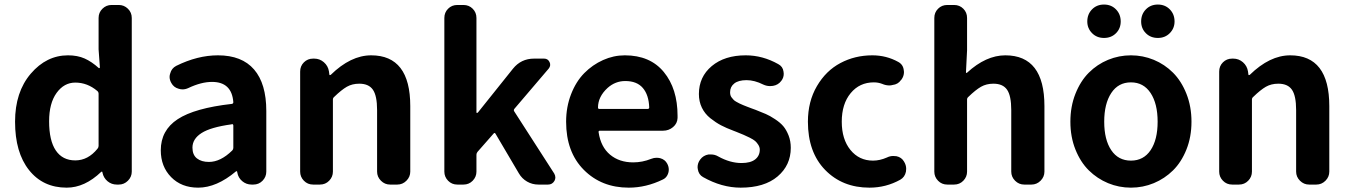

<svg xmlns="http://www.w3.org/2000/svg" viewBox="-20 -820 5998 853"><path d="M276.4 13.7Q170.9 13.7 108.9 -64.5Q46.9 -142.6 46.9 -279.3Q46.9 -411.1 116.7 -492.7Q186.5 -574.2 282.2 -574.2Q324.2 -574.2 356 -560.1Q387.7 -545.9 418.9 -517.6Q419.9 -516.6 421.9 -517.6Q423.8 -518.6 423.8 -520.5L418 -600.6V-740.2Q418 -764.6 435.1 -781.2Q452.1 -797.9 475.6 -797.9H507.8Q531.2 -797.9 548.3 -781.2Q565.4 -764.6 565.4 -740.2V-57.6Q565.4 -34.2 548.3 -17.1Q531.2 0 507.8 0H499Q475.6 0 458 -14.6Q440.4 -29.3 435.5 -51.8L434.6 -56.6Q433.6 -57.6 432.1 -57.6Q430.7 -57.6 429.7 -56.6Q356.4 13.7 276.4 13.7ZM314.5 -107.4Q371.1 -107.4 413.1 -159.2Q418 -165 418 -171.9V-403.3Q418 -411.1 412.1 -416Q368.2 -453.1 314.5 -453.1Q264.6 -453.1 231.4 -407.2Q198.2 -361.3 198.2 -281.2Q198.2 -195.3 228 -151.4Q257.8 -107.4 314.5 -107.4Z M860.4 13.7Q786.1 13.7 740.2 -33.2Q694.3 -80.1 694.3 -152.3Q694.3 -241.2 769.5 -290.5Q844.7 -339.8 1009.8 -358.4Q1016.6 -359.4 1016.6 -366.2Q1009.8 -456.1 921.9 -456.1Q874 -456.1 816.4 -428.7Q803.7 -422.9 791 -422.9Q782.2 -422.9 773.4 -425.8Q752 -431.6 741.2 -451.2Q733.4 -464.8 733.4 -478.5Q733.4 -486.3 736.3 -494.1Q742.2 -516.6 762.7 -527.3Q857.4 -574.2 948.2 -574.2Q1054.7 -574.2 1108.9 -511.2Q1163.1 -448.2 1163.1 -327.1V-57.6Q1163.1 -34.2 1146.5 -17.1Q1129.9 0 1105.5 0H1097.7Q1074.2 0 1056.2 -15.1Q1038.1 -30.3 1034.2 -53.7L1033.2 -58.6Q1032.2 -59.6 1030.8 -59.6Q1029.3 -59.6 1028.3 -58.6Q942.4 13.7 860.4 13.7ZM908.2 -100.6Q960 -100.6 1011.7 -151.4Q1016.6 -156.2 1016.6 -163.1V-261.7Q1016.6 -268.6 1010.7 -268.6Q1009.8 -268.6 1008.8 -267.6Q916 -254.9 875.5 -229Q835 -203.1 835 -164.1Q835 -131.8 855 -116.2Q875 -100.6 908.2 -100.6Z M1371.1 0Q1346.7 0 1330.1 -17.1Q1313.5 -34.2 1313.5 -57.6V-502Q1313.5 -526.4 1330.1 -543Q1346.7 -559.6 1371.1 -559.6H1376Q1400.4 -559.6 1418.9 -543.5Q1437.5 -527.3 1441.4 -502.9L1443.4 -488.3Q1443.4 -486.3 1445.3 -486.3Q1447.3 -486.3 1449.2 -487.3Q1538.1 -574.2 1628.9 -574.2Q1802.7 -574.2 1802.7 -348.6V-57.6Q1802.7 -34.2 1785.6 -17.1Q1768.6 0 1745.1 0H1712.9Q1689.5 0 1672.4 -17.1Q1655.3 -34.2 1655.3 -57.6V-331.1Q1655.3 -394.5 1636.7 -421.4Q1618.2 -448.2 1576.2 -448.2Q1544.9 -448.2 1521 -434.6Q1497.1 -420.9 1464.8 -389.6Q1459 -384.8 1459 -377.9V-57.6Q1459 -34.2 1442.4 -17.1Q1425.8 0 1401.4 0Z M2011.7 0Q1987.3 0 1970.7 -17.1Q1954.1 -34.2 1954.1 -57.6V-740.2Q1954.1 -764.6 1970.7 -781.2Q1987.3 -797.9 2011.7 -797.9H2039.1Q2063.5 -797.9 2080.1 -781.2Q2096.7 -764.6 2096.7 -740.2V-320.3Q2096.7 -318.4 2098.6 -318.4Q2100.6 -318.4 2102.5 -319.3L2258.8 -514.6Q2294.9 -559.6 2352.5 -559.6H2397.5Q2414.1 -559.6 2421.4 -544.4Q2428.7 -529.3 2418 -515.6L2265.6 -336.9Q2260.7 -331.1 2264.6 -325.2L2442.4 -48.8Q2447.3 -40 2447.3 -31.2Q2447.3 -24.4 2443.4 -16.6Q2433.6 0 2415 0H2372.1Q2344.7 0 2321.8 -13.2Q2298.8 -26.4 2285.2 -49.8L2181.6 -225.6Q2177.7 -232.4 2172.9 -226.6L2101.6 -145.5Q2096.7 -139.6 2096.7 -132.8V-57.6Q2096.7 -34.2 2080.1 -17.1Q2063.5 0 2039.1 0Z M2773.4 13.7Q2652.3 13.7 2573.7 -65.4Q2495.1 -144.5 2495.1 -279.3Q2495.1 -344.7 2517.1 -401.4Q2539.1 -458 2575.7 -495.1Q2612.3 -532.2 2659.2 -553.2Q2706.1 -574.2 2755.9 -574.2Q2868.2 -574.2 2929.2 -500Q2990.2 -425.8 2990.2 -305.7Q2990.2 -300.8 2990.2 -295.9Q2989.3 -271.5 2970.2 -255.4Q2951.2 -239.3 2925.8 -239.3H2645.5Q2637.7 -239.3 2639.6 -231.4Q2649.4 -167 2690.4 -132.8Q2731.4 -98.6 2793 -98.6Q2834 -98.6 2873 -114.3Q2884.8 -119.1 2896.5 -119.1Q2905.3 -119.1 2913.1 -117.2Q2934.6 -111.3 2944.3 -92.8Q2951.2 -80.1 2951.2 -66.4Q2951.2 -52.7 2944.3 -40.5Q2937.5 -28.3 2924.8 -22.5Q2850.6 13.7 2773.4 13.7ZM2636.7 -341.8Q2636.7 -335.9 2643.6 -335.9H2856.4Q2864.3 -335.9 2864.3 -342.8Q2864.3 -342.8 2864.3 -342.8Q2862.3 -398.4 2835.9 -429.2Q2809.6 -460 2757.8 -460Q2713.9 -460 2679.7 -429.7Q2636.7 -390.6 2636.7 -341.8Z M3270.5 13.7Q3186.5 13.7 3103.5 -33.2Q3084 -43.9 3080.1 -68.4Q3079.1 -73.2 3079.1 -77.1Q3079.1 -95.7 3090.8 -111.3Q3104.5 -129.9 3127.9 -133.8Q3133.8 -133.8 3138.7 -133.8Q3156.2 -133.8 3170.9 -125Q3223.6 -95.7 3274.4 -95.7Q3314.5 -95.7 3335 -111.8Q3355.5 -127.9 3355.5 -155.3Q3355.5 -166 3349.1 -176.3Q3342.8 -186.5 3335 -193.4Q3327.1 -200.2 3310.5 -208.5Q3293.9 -216.8 3283.2 -221.2Q3272.5 -225.6 3251 -234.4Q3242.2 -237.3 3238.3 -239.3Q3207 -251 3183.6 -263.2Q3160.2 -275.4 3135.7 -294.9Q3111.3 -314.5 3098.1 -341.8Q3085 -369.1 3085 -402.3Q3085 -478.5 3142.1 -526.4Q3199.2 -574.2 3293 -574.2Q3368.2 -574.2 3437.5 -535.2Q3458 -524.4 3460.9 -502Q3461.9 -497.1 3461.9 -492.2Q3461.9 -474.6 3451.2 -460.9Q3437.5 -442.4 3414.1 -438.5Q3408.2 -437.5 3401.4 -437.5Q3385.7 -437.5 3371.1 -444.3Q3332 -463.9 3296.9 -463.9Q3260.7 -463.9 3242.2 -449.2Q3223.6 -434.6 3223.6 -410.2Q3223.6 -403.3 3225.1 -397.5Q3226.6 -391.6 3231 -386.2Q3235.4 -380.9 3239.3 -376.5Q3243.2 -372.1 3251.5 -367.7Q3259.8 -363.3 3265.1 -360.4Q3270.5 -357.4 3281.7 -353Q3293 -348.6 3298.8 -346.2Q3304.7 -343.8 3317.9 -338.9Q3331.1 -334 3336.9 -332Q3364.3 -321.3 3382.3 -313.5Q3400.4 -305.7 3423.3 -290.5Q3446.3 -275.4 3460 -259.3Q3473.6 -243.2 3483.4 -218.3Q3493.2 -193.4 3493.2 -163.1Q3493.2 -85.9 3434.6 -36.1Q3376 13.7 3270.5 13.7Z M3842.8 13.7Q3722.7 13.7 3646 -64.9Q3569.3 -143.6 3569.3 -279.3Q3569.3 -369.1 3609.4 -437.5Q3649.4 -505.9 3713.9 -540Q3778.3 -574.2 3855.5 -574.2Q3918 -574.2 3970.7 -544.9Q3992.2 -533.2 3995.1 -508.8Q3996.1 -504.9 3996.1 -500Q3996.1 -481.4 3984.4 -465.8L3982.4 -463.9Q3969.7 -445.3 3945.3 -442.4Q3938.5 -440.4 3931.6 -440.4Q3915 -440.4 3899.4 -447.3Q3881.8 -454.1 3862.3 -454.1Q3798.8 -454.1 3759.3 -406.2Q3719.7 -358.4 3719.7 -279.3Q3719.7 -201.2 3758.3 -153.8Q3796.9 -106.4 3858.4 -106.4Q3888.7 -106.4 3919.9 -120.1Q3933.6 -127 3948.2 -127Q3955.1 -127 3962.9 -126Q3985.4 -121.1 3996.1 -102.5Q4005.9 -86.9 4005.9 -70.3Q4005.9 -63.5 4004.9 -57.6Q4000 -33.2 3979.5 -21.5Q3916 13.7 3842.8 13.7Z M4188.5 0Q4164.1 0 4147.5 -17.1Q4130.9 -34.2 4130.9 -57.6V-740.2Q4130.9 -764.6 4147.5 -781.2Q4164.1 -797.9 4188.5 -797.9H4218.8Q4243.2 -797.9 4259.8 -781.2Q4276.4 -764.6 4276.4 -740.2V-596.7L4271.5 -499Q4271.5 -497.1 4272.9 -496.1Q4274.4 -495.1 4276.4 -497.1Q4360.4 -574.2 4446.3 -574.2Q4620.1 -574.2 4620.1 -348.6V-57.6Q4620.1 -34.2 4603 -17.1Q4585.9 0 4562.5 0H4530.3Q4506.8 0 4489.7 -17.1Q4472.7 -34.2 4472.7 -57.6V-331.1Q4472.7 -394.5 4454.1 -421.4Q4435.5 -448.2 4393.6 -448.2Q4362.3 -448.2 4338.4 -434.6Q4314.5 -420.9 4282.2 -389.6Q4276.4 -384.8 4276.4 -377.9V-57.6Q4276.4 -34.2 4259.8 -17.1Q4243.2 0 4218.8 0Z M4735.4 -279.3Q4735.4 -346.7 4757.8 -403.3Q4780.3 -460 4817.4 -497.1Q4854.5 -534.2 4902.8 -554.2Q4951.2 -574.2 5004.4 -574.2Q5057.6 -574.2 5106 -554.2Q5154.3 -534.2 5191.4 -497.1Q5228.5 -460 5251 -403.3Q5273.4 -346.7 5273.4 -279.3Q5273.4 -211.9 5251 -155.8Q5228.5 -99.6 5191.4 -63Q5154.3 -26.4 5106 -6.3Q5057.6 13.7 5004.4 13.7Q4951.2 13.7 4902.8 -6.3Q4854.5 -26.4 4817.4 -63Q4780.3 -99.6 4757.8 -155.8Q4735.4 -211.9 4735.4 -279.3ZM5123 -279.3Q5123 -359.4 5091.8 -406.7Q5060.5 -454.1 5004.4 -454.1Q4948.2 -454.1 4917 -406.7Q4885.7 -359.4 4885.7 -279.3Q4885.7 -199.2 4917 -152.8Q4948.2 -106.4 5004.4 -106.4Q5060.5 -106.4 5091.8 -152.8Q5123 -199.2 5123 -279.3ZM4884.8 -651.4Q4852.5 -651.4 4831.5 -672.9Q4810.5 -694.3 4810.5 -724.6Q4810.5 -756.8 4831.5 -778.3Q4852.5 -799.8 4884.8 -799.8Q4917 -799.8 4938 -778.3Q4959 -756.8 4959 -724.6Q4959 -693.4 4938 -672.4Q4917 -651.4 4884.8 -651.4ZM5124 -651.4Q5091.8 -651.4 5070.8 -672.4Q5049.8 -693.4 5049.8 -724.6Q5049.8 -756.8 5070.8 -778.3Q5091.8 -799.8 5124 -799.8Q5156.2 -799.8 5177.2 -778.3Q5198.2 -756.8 5198.2 -724.6Q5198.2 -694.3 5177.2 -672.9Q5156.2 -651.4 5124 -651.4Z M5454.1 0Q5429.7 0 5413.1 -17.1Q5396.5 -34.2 5396.5 -57.6V-502Q5396.5 -526.4 5413.1 -543Q5429.7 -559.6 5454.1 -559.6H5459Q5483.4 -559.6 5502 -543.5Q5520.5 -527.3 5524.4 -502.9L5526.4 -488.3Q5526.4 -486.3 5528.3 -486.3Q5530.3 -486.3 5532.2 -487.3Q5621.1 -574.2 5711.9 -574.2Q5885.7 -574.2 5885.7 -348.6V-57.6Q5885.7 -34.2 5868.7 -17.1Q5851.6 0 5828.1 0H5795.9Q5772.5 0 5755.4 -17.1Q5738.3 -34.2 5738.3 -57.6V-331.1Q5738.3 -394.5 5719.7 -421.4Q5701.2 -448.2 5659.2 -448.2Q5627.9 -448.2 5604 -434.6Q5580.1 -420.9 5547.9 -389.6Q5542 -384.8 5542 -377.9V-57.6Q5542 -34.2 5525.4 -17.1Q5508.8 0 5484.4 0Z"/></svg>

Font: Gen Jyuu Gothic P Bold
Style: Bold
Weight: 700
Designer: [Source Han Sans]
Ryoko NISHIZUKA  (kana & ideographs); Paul D. Hunt (Latin, Greek & Cyrillic); Wenlong ZHANG  (bopomofo
Version: Version 1.002.20150607